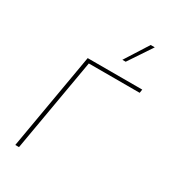

<svg xmlns="http://www.w3.org/2000/svg" viewBox="-178 -808 791 896"><g transform="rotate(30 217.5 -360.0)"><path d="M141 -520H435L432 -501H158L71 0H51ZM285 -594 365 -720H387L303 -594Z"/></g></svg>

Font: Fixel Italic Variable Display Thin
Style: Italic
Weight: 100
Italic angle: -10°
Designer: AlfaBravo + MacPaw
Foundry: Kyrylo Tkachov, Marchela Mozhyna, Serhii Makarenko, Maria Weinstein, Zakhar Kryvoshyya
Version: Version 1.210;Glyphs 3.2 (3217)